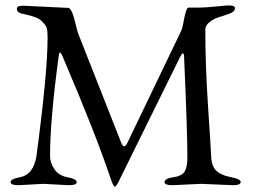

<svg xmlns="http://www.w3.org/2000/svg" viewBox="-20 -676 941 706"><path d="M65 -655 231 -647Q244 -647 258 -588Q264 -562 267 -554L425 -153Q431 -138 436.5 -138Q442 -138 448 -150L645 -560Q651 -573 655 -596Q664 -648 673 -648H709Q733 -648 773 -652Q813 -656 820 -656H823Q844 -656 844 -646Q844 -632 818 -623.5Q792 -615 779.5 -611Q767 -607 751 -595Q735 -583 735 -568Q735 -433 745 -284.5Q755 -136 756.5 -100Q758 -64 776 -47.5Q794 -31 829.5 -24.5Q865 -18 865 -6.5Q865 5 836 5L719 0L614 5Q585 5 585 -6Q585 -20 616 -24Q647 -28 658 -44Q669 -60 669 -96Q669 -194 657 -464Q657 -480 652 -480Q649 -480 641 -464L419 -14Q408 10 402.5 10Q397 10 388 -16Q332 -184 209 -471Q199 -494 196 -471Q164 -234 164 -102Q164 -78 180 -54Q196 -30 229 -24Q262 -18 262 -6.5Q262 5 233 5L139 0L48 5Q19 5 19 -6.5Q19 -18 52 -24Q103 -33 114 -102Q155 -409 155 -538L154 -561Q154 -575 143.5 -587.5Q133 -600 125.5 -605Q118 -610 107.5 -613.5Q97 -617 90 -619Q83 -621 71 -623.5Q59 -626 56 -627Q42 -632 42 -643.5Q42 -655 65 -655Z"/></svg>

Font: EB Garamond
Style: Regular
Weight: 400
Version: Version 0.012